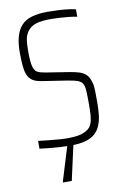

<svg xmlns="http://www.w3.org/2000/svg" viewBox="-97 -751 640 996"><g transform="rotate(-10 223.5 -253.0)"><path d="M227 8Q202 8 172.5 6.5Q143 5 114 2Q85 -1 62 -4V-45Q87 -42 114.5 -39Q142 -36 168.5 -34Q195 -32 214 -32Q255 -32 281 -38Q307 -44 326 -59Q338 -69 344.5 -85.5Q351 -102 353 -126.5Q355 -151 355 -184Q355 -230 353.5 -256.5Q352 -283 344 -296Q336 -309 317.5 -315.5Q299 -322 265 -327L136 -347Q108 -351 91 -360.5Q74 -370 64.5 -388Q55 -406 51.5 -437Q48 -468 48 -513Q48 -562 58 -597Q68 -632 88.5 -654Q109 -676 143.5 -686Q178 -696 227 -696Q256 -696 284 -694.5Q312 -693 335.5 -690Q359 -687 374 -683V-644Q355 -648 331 -650.5Q307 -653 282.5 -654.5Q258 -656 236 -656Q188 -656 160 -647.5Q132 -639 117 -620Q101 -601 96.5 -577Q92 -553 92 -512Q92 -457 98.5 -432Q105 -407 120 -399.5Q135 -392 160 -388L280 -369Q313 -364 335 -357Q357 -350 370.5 -336.5Q384 -323 391 -299Q394 -292 396 -280.5Q398 -269 398.5 -248Q399 -227 399 -190Q399 -152 395.5 -121.5Q392 -91 381.5 -66.5Q371 -42 352 -25.5Q333 -9 302.5 -0.5Q272 8 227 8ZM152 190V185L211 -8H241V-3L198 190Z"/></g></svg>

Font: Saira Condensed ExtraLight
Style: Regular
Weight: 250
Width: 3
Designer: Hector Gatti with collaboration of the Omnibus-Type team
Foundry: Omnibus-Type
Version: Version 1.101